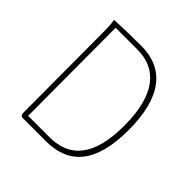

<svg xmlns="http://www.w3.org/2000/svg" viewBox="-184 -848 996 996"><g transform="rotate(45 314.5 -350.0)"><path d="M126 0H295C463 0 559 -100 559 -344C559 -588 463 -700 295 -700C247 -700 153 -698 101 -695C105 -679 107 -640 107 -600L109 -22C109 -8 115 0 126 0ZM138 -28 136 -672H295C440 -672 527 -570 527 -344C527 -118 440 -28 295 -28Z"/></g></svg>

Font: Arima Koshi Thin
Style: Regular
Weight: 250
Designer: Joana Correia and Natanael Gama
Foundry: NDISCOVER
Version: Version 1.019;PS 001.019;hotconv 1.0.88;makeotf.lib2.5.64775